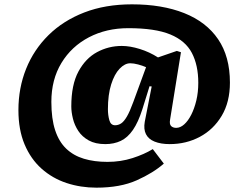

<svg xmlns="http://www.w3.org/2000/svg" viewBox="-20 -638 1132 886"><path d="M425 228Q352 228 287 206.5Q222 185 172 140.5Q122 96 93.5 28.5Q65 -39 65 -130Q65 -232 100.5 -320.5Q136 -409 204 -476Q272 -543 369 -580.5Q466 -618 589 -618Q728 -618 830 -577.5Q932 -537 986.5 -457Q1041 -377 1041 -257Q1041 -167 1003 -103.5Q965 -40 902 -6.5Q839 27 763 27Q722 27 693.5 15.5Q665 4 653.5 -19Q642 -42 648 -76L680 -239L670 -240L637 -134Q618 -74 593.5 -38.5Q569 -3 537.5 12Q506 27 466 27Q420 27 389.5 10Q359 -7 341.5 -33.5Q324 -60 316.5 -90.5Q309 -121 309 -147Q309 -247 342 -308Q375 -369 428 -397.5Q481 -426 542 -426Q580 -426 625 -412Q670 -398 709 -373L796 -403L815 -397L765 -87Q761 -65 769.5 -56.5Q778 -48 793 -48Q812 -48 830 -64Q848 -80 862.5 -108.5Q877 -137 886 -174.5Q895 -212 895 -256Q895 -337 865.5 -393.5Q836 -450 766 -479Q696 -508 572 -508Q471 -508 390.5 -466Q310 -424 263.5 -347.5Q217 -271 217 -168Q217 -90 234.5 -37Q252 16 285.5 48Q319 80 367 94.5Q415 109 476 109Q537 109 591.5 91.5Q646 74 685 50L736 117Q687 160 611 194Q535 228 425 228ZM511 -60Q526 -60 539 -68.5Q552 -77 565.5 -100Q579 -123 595 -167L654 -328Q638 -335 617.5 -340.5Q597 -346 581 -346Q556 -346 532 -321Q508 -296 493 -248.5Q478 -201 478 -134Q478 -107 484.5 -83.5Q491 -60 511 -60Z"/></svg>

Font: Literata Black
Style: Italic
Weight: 900
Italic angle: -2°
Designer: Latin by Veronika Burian and Jose Scaglione. Greek by Irene Vlachou. Cyrillic by Vera Evstafieva
Foundry: TypeTogether
Version: Version 3.002